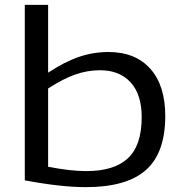

<svg xmlns="http://www.w3.org/2000/svg" viewBox="-20 -760 749 790"><path d="M82 -18V-740H178V-461Q246 -506 305 -526Q364 -546 426 -546Q537 -546 598.5 -477Q660 -408 660 -283Q660 -131 580.5 -60.5Q501 10 333 10Q230 10 82 -18ZM178 -74Q223 -65 262.5 -60.5Q302 -56 335 -56Q450 -56 506.5 -109Q563 -162 563 -278Q563 -371 517.5 -421Q472 -471 392 -471Q340 -471 290 -453.5Q240 -436 178 -396Z"/></svg>

Font: Georama Extended
Style: Regular
Weight: 400
Width: 7
Designer: Jean-Baptiste Levee
Foundry: Production Type
Version: Version 1.000